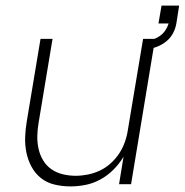

<svg xmlns="http://www.w3.org/2000/svg" viewBox="-20 -659 661 687"><path d="M232 8Q203 8 175.5 1.5Q148 -5 127 -21.5Q106 -38 93 -62Q80 -86 74.5 -113Q69 -140 70 -168.5Q71 -197 76 -226L125 -520H168L118 -219Q114 -196 113.5 -172.5Q113 -149 118 -126.5Q123 -104 134.5 -85Q146 -66 164 -53.5Q182 -41 204.5 -35.5Q227 -30 251 -30Q272 -30 294.5 -34.5Q317 -39 338 -49Q359 -59 377 -75.5Q395 -92 407.5 -111.5Q420 -131 427.5 -153Q435 -175 438 -197L492 -520H535L449 0H406L422 -98Q407 -73 386 -52Q365 -31 339.5 -17Q314 -3 286.5 2.5Q259 8 232 8ZM507 -482 501 -511Q514 -514 527 -518Q540 -522 551.5 -530Q563 -538 571 -549.5Q579 -561 583 -574V-575H547L558 -639H621L611 -575Q608 -557 599 -540Q590 -523 575 -511Q560 -499 542.5 -492Q525 -485 507 -482Z"/></svg>

Font: Iosevka SS04 XLt Ex Obl
Style: Regular
Weight: 200
Width: 7
Italic angle: -9°
Monospace: yes
Designer: Belleve Invis
Foundry: Belleve Invis
Version: Version 19.0.0; ttfautohint (v1.8.4)